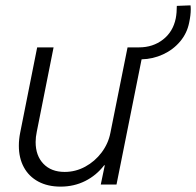

<svg xmlns="http://www.w3.org/2000/svg" viewBox="-20 -693 736 721"><path d="M640.1 -624.5Q644 -645.5 644 -670.9L695.3 -672.9Q696.3 -668.5 696.3 -657.7Q696.3 -636.2 690.4 -608.4Q682.6 -568.4 656.5 -537.4Q630.4 -506.3 592.3 -488.8Q554.2 -471.2 511.7 -470.2L417.5 0H358.4L373.5 -72.3H371.1Q341.8 -34.2 299.8 -13.2Q257.8 7.8 207.5 7.8Q159.2 7.8 123.8 -11.2Q88.4 -30.3 69.6 -64.9Q50.8 -99.6 50.8 -145.5Q50.8 -169.9 55.7 -194.3L119.6 -515.1H181.2L118.2 -198.7Q113.8 -178.2 113.8 -159.7Q113.8 -108.4 143.1 -77.9Q172.4 -47.4 222.7 -47.4Q263.7 -47.4 300 -67.1Q336.4 -86.9 361.6 -120.4Q386.7 -153.8 394.5 -193.8L459 -515.1H502Q554.2 -515.1 592 -544.4Q629.9 -573.7 640.1 -624.5Z"/></svg>

Font: Reddit Sans Chocolate Light
Style: Italic
Weight: 300
Italic angle: -11.25°
Designer: Stephen Hutchings
Version: Version 1.013